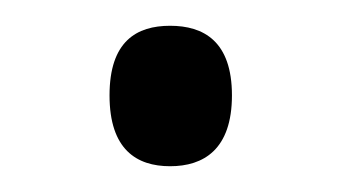

<svg xmlns="http://www.w3.org/2000/svg" viewBox="-20 -431 265 149"><path d="M112 -302C138 -302 160 -315 160 -357C160 -399 138 -411 112 -411C86 -411 65 -399 65 -357C65 -315 86 -302 112 -302Z"/></svg>

Font: Noto Serif Ethiopic Light
Style: Regular
Weight: 300
Designer: Monotype Design Team
Foundry: Monotype Imaging Inc.
Version: Version 2.102